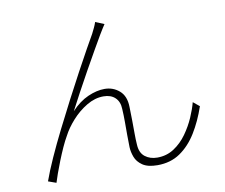

<svg xmlns="http://www.w3.org/2000/svg" viewBox="-84 -865 1168 995"><g transform="rotate(-10 500.0 -367.5)"><path d="M523 -742Q518 -734 509 -720.5Q500 -707 491 -691Q476 -666 450.5 -621Q425 -576 394.5 -522Q364 -468 336 -415.5Q308 -363 288 -325Q330 -370 376.5 -390.5Q423 -411 464 -411Q509 -411 542 -382.5Q575 -354 576 -297Q577 -262 577.5 -226.5Q578 -191 578 -158Q578 -125 580 -98Q582 -54 608.5 -33.5Q635 -13 673 -13Q722 -13 761 -38.5Q800 -64 828.5 -104Q857 -144 875.5 -186.5Q894 -229 903 -264L936 -237Q910 -161 873.5 -102Q837 -43 786.5 -8.5Q736 26 667 26Q616 26 588.5 7Q561 -12 551 -39Q541 -66 540 -91Q539 -122 539 -156Q539 -190 539 -225Q539 -260 537 -293Q536 -331 513.5 -352.5Q491 -374 452 -374Q407 -374 363.5 -348Q320 -322 285 -283Q250 -244 230 -205Q217 -183 202.5 -151Q188 -119 174.5 -85Q161 -51 150.5 -21.5Q140 8 135 25L93 10Q111 -41 140.5 -106.5Q170 -172 206 -244Q242 -316 279 -387Q316 -458 350 -521Q384 -584 410.5 -631.5Q437 -679 451 -703Q459 -719 465.5 -732.5Q472 -746 477 -761Z"/></g></svg>

Font: Noto Sans SC ExtraLight
Style: Regular
Weight: 250
Designer: Ryoko NISHIZUKA 西塚涼子 (kana, bopomofo & ideographs); Paul D. Hunt (Latin, Greek & Cyrillic); Sandoll Communications 산돌커뮤니
Foundry: Adobe
Version: Version 2.004-H2;hotconv 1.0.118;makeotfexe 2.5.65603